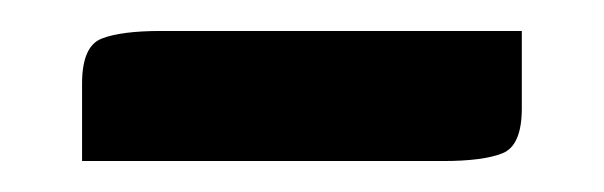

<svg xmlns="http://www.w3.org/2000/svg" viewBox="-20 -337 390 124"><path d="M33 -283Q33 -307 45.5 -312Q58 -317 84 -317H317V-267Q317 -243 304.5 -238Q292 -233 266 -233H33Z"/></svg>

Font: Changa
Style: Regular
Weight: 400
Designer: Eduardo Rodriguez Tunni
Foundry: Eduardo Rodriguez Tunni
Version: Version 3.003